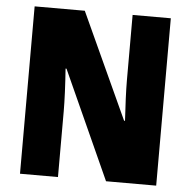

<svg xmlns="http://www.w3.org/2000/svg" viewBox="-51 -765 812 816"><g transform="rotate(5 354.5 -357.0)"><path d="M645 0V-714H482V-436C482 -391 485 -327 489 -263H485L278 -714H64V0H226V-281C226 -325 223 -393 218 -462H222L431 0Z"/></g></svg>

Font: Noto Sans Condensed Black
Style: Regular
Weight: 900
Width: 3
Designer: Monotype Design Team
Foundry: Monotype Imaging Inc.
Version: Version 2.013